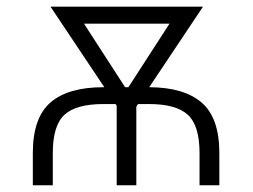

<svg xmlns="http://www.w3.org/2000/svg" viewBox="-20 -548 747 568"><path d="M77.1 0V-95.2Q77.1 -199.7 129.4 -244.9Q181.6 -290 285.6 -290H288.6L129.4 -528.3H580.6L421.4 -290Q524.4 -289.6 576.7 -244.4Q628.9 -199.2 628.9 -95.2V0H570.3V-95.2Q570.3 -176.8 535.6 -208.5Q501 -240.2 420.9 -240.2H388.2L383.3 -232.4V0H325.2V-235.4L321.8 -240.2H285.6Q205.1 -240.2 170.7 -208.5Q136.2 -176.8 136.2 -95.2V0ZM350.1 -290H359.9L481.4 -478H228.5Z"/></svg>

Font: Roboto Web
Style: Light
Weight: 300
Designer: Google
Version: Version 1.200310; 2013